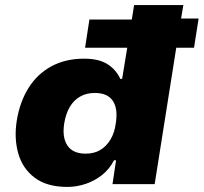

<svg xmlns="http://www.w3.org/2000/svg" viewBox="-20 -725 802 756"><path d="M245 11Q165 11 117 -25Q69 -61 52 -120.5Q35 -180 46 -250Q58 -324 92.5 -379Q127 -434 182.5 -464Q238 -494 311 -494Q369 -494 403 -472.5Q437 -451 454 -414L461 -415L481 -537H315L332 -648H499L508 -705H702L693 -652H762L744 -537H674L589 0H423L437 -94H429Q411 -59 382 -36Q353 -13 317.5 -1Q282 11 245 11ZM317 -120Q351 -120 375 -134.5Q399 -149 415 -175.5Q431 -202 436 -240Q445 -296 424.5 -327.5Q404 -359 353 -359Q320 -359 295 -344.5Q270 -330 254.5 -303.5Q239 -277 233 -240Q224 -184 245.5 -152Q267 -120 317 -120Z"/></svg>

Font: Nunito Sans 6pt Black
Style: Italic
Weight: 900
Italic angle: -9°
Version: Version 3.101;gftools[0.9.27]